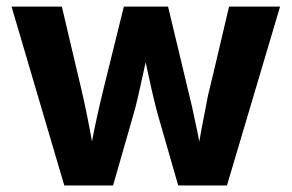

<svg xmlns="http://www.w3.org/2000/svg" viewBox="-20 -566 890 586"><path d="M15.2 -545.9H168.8L216.3 -344Q222 -320.2 226.5 -301.5Q231.1 -282.8 236.6 -257.1Q247 -208.1 254.5 -168.5Q262.1 -128.9 268.7 -85.3H252Q259.1 -128.8 267.5 -169.2Q275.9 -209.6 286.6 -255.7Q292.1 -278.9 297.5 -301Q303 -323.1 308.1 -344L358 -545.9H492.9L541.3 -344Q547 -320.4 552.9 -295.2Q558.9 -270.1 565.4 -243.3Q576.4 -193.4 583.4 -159.1Q590.4 -124.8 597 -85.3H580.6Q587.6 -133.4 595.3 -173.4Q602.9 -213.4 614.9 -275Q623.7 -312.5 631.6 -344L679.1 -545.9H834.8L672.7 0H523.9L463.3 -210.7Q450.9 -253.4 432.2 -340.8Q419.3 -401.3 411.5 -433H437.4Q429.8 -401.1 416.7 -340.2Q409.3 -305.6 401.4 -271.5Q393.5 -237.4 385.6 -210.7L325.1 0H176.2Z"/></svg>

Font: Raveo Variable
Style: Regular
Weight: 400
Designer: Jakub Foglar, Rasmus Andersson (Inter)
Foundry: Jakubfoglar.com
Version: Version 1.000;Glyphs 3.2.3 (3260)